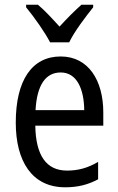

<svg xmlns="http://www.w3.org/2000/svg" viewBox="-20 -786 502 816"><path d="M193 -606H274C296 -652 344 -715 376 -755V-766H326C292 -735 268 -711 233 -673C202 -707 169 -743 141 -766H91V-755C127 -711 170 -650 193 -606ZM238 -546C116 -546 47 -445 47 -265C47 -102 115 10 257 10C311 10 354 -1 397 -24V-98C353 -72 312 -61 265 -61C177 -61 132 -125 130 -252H419V-308C419 -444 356 -546 238 -546ZM238 -478C307 -478 337 -407 338 -318H131C137 -425 174 -478 238 -478Z"/></svg>

Font: Noto Sans Gurmukhi UI Condensed
Style: Regular
Weight: 400
Width: 3
Designer: Jelle Bosma - Monotype Design Team
Foundry: Monotype Imaging Inc.
Version: Version 2.004